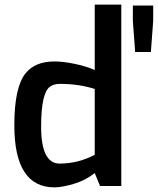

<svg xmlns="http://www.w3.org/2000/svg" viewBox="-20 -805 683 831"><path d="M42 -263Q42 -428 91 -488Q132 -539 216 -539Q252 -539 301.5 -529Q351 -519 390 -502V-785H505V0H413L390 -56Q350 -24 298.5 -9Q247 6 216 6Q42 6 42 -263ZM158 -257Q158 -97 238 -97Q318 -97 390 -135V-420Q321 -442 239 -442Q212 -442 195 -429Q158 -400 158 -257ZM643 -781V-714L633 -580H565L555 -714V-781Z"/></svg>

Font: Exo
Style: DemiBold
Weight: 600
Designer: Natanael Gama
Version: Version 1.00